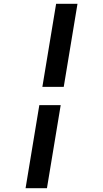

<svg xmlns="http://www.w3.org/2000/svg" viewBox="-20 -843 540 1006"><path d="M202 -388 274 -823H386L314 -388ZM114 143 186 -292H298L226 143Z"/></svg>

Font: Iosevka Gothic
Style: Bold Italic
Weight: 700
Italic angle: -9°
Monospace: yes
Designer: Belleve Invis
Foundry: Belleve Invis
Version: Version 15.5.1; ttfautohint (v1.8.4)